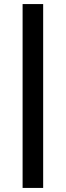

<svg xmlns="http://www.w3.org/2000/svg" viewBox="-20 -778 323 943"><path d="M91 -758H192V145H91Z"/></svg>

Font: Roboto Serif 28pt SemiBold
Style: Regular
Weight: 600
Designer: Greg Gazdowicz
Foundry: Commercial Type
Version: Version 1.008